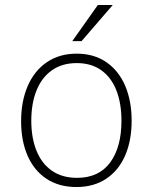

<svg xmlns="http://www.w3.org/2000/svg" viewBox="-20 -743 615 773"><path d="M65 -255Q65 -335 91.5 -396.5Q118 -458 168.5 -492.5Q219 -527 289 -527Q358 -527 408 -492.8Q458 -458.5 484 -397.5Q510 -336.5 510 -257Q510 -177.5 484 -117.2Q458 -57 407.8 -23.5Q357.5 10 288 10Q217.5 10 167.2 -23.2Q117 -56.5 91 -116.2Q65 -176 65 -255ZM469 -257Q469 -327 448.5 -379.2Q428 -431.5 387.8 -460.2Q347.5 -489 289 -489Q230 -489 189 -460Q148 -431 127 -378.8Q106 -326.5 106 -257Q106 -188 127 -136Q148 -84 189.2 -55.5Q230.5 -27 290 -27Q378 -27 423.5 -88.8Q469 -150.5 469 -257ZM434 -723 308.5 -577.5H271L374 -723Z"/></svg>

Font: Public Sans VF
Style: Regular
Weight: 400
Designer: Pablo Impallari, Rodrigo Fuenzalida (Modified by Dan O. Williams and USWDS)
Version: Version 1.003